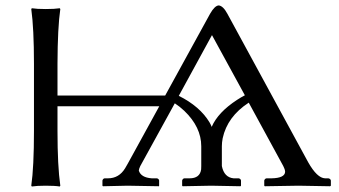

<svg xmlns="http://www.w3.org/2000/svg" viewBox="-20 -678 1238 701"><path d="M874 -330.1 753.9 -549.8 632.8 -328.1Q710 -289.6 745.1 -231Q750.5 -221.7 752.9 -214.8Q775.9 -268.1 845.7 -313.5Q859.9 -322.8 874 -330.1ZM790 -71.8Q798.3 -30.3 833 -26.9H852.1Q858.9 -24.9 859.9 -19V0L857.9 2Q856.9 2 751 0L647 2L645 0V-19Q647 -25.9 652.8 -26.9H671.9Q710 -26.9 714.4 -59.6Q714.8 -65.9 714.8 -71.8V-144Q714.8 -213.9 652.8 -273.4Q636.2 -289.1 618.2 -300.8L492.2 -71.8Q487.3 -61.5 486.8 -55.2Q494.6 -29.8 534.2 -26.9H553.2Q560.1 -24.9 561 -19V0L560.1 2Q559.6 2 445.8 0L356 2L354 0V-19Q356 -25.9 361.8 -26.9H374Q414.6 -26.9 437 -64Q441.4 -71.3 446.8 -81.1L561.5 -290H189.9V-200.2Q189.9 -71.3 200.2 0L198.2 2.9Q180.2 0 147 0Q114.3 0 96.2 2.9L94.2 0Q104 -68.4 104 -200.2V-444.8Q104 -573.7 94.2 -645L96.2 -647.9Q114.3 -645 147 -645Q179.7 -645 198.2 -647.9L200.2 -645Q190.4 -578.1 189.9 -444.8V-329.1H583L747.1 -627.9Q764.2 -657.7 778.8 -658.2Q794.9 -656.2 810.1 -627.9L1105 -85.9Q1137.7 -27.8 1167 -26.9H1179.2Q1186.5 -25.4 1188 -19V0L1185.1 2Q1184.1 2 1069.8 0L946.8 2L944.8 0V-19Q946.8 -25.9 953.1 -26.9H971.2Q1020 -27.8 1021 -50.8Q1020.5 -60.1 1014.2 -71.8L888.2 -303.2Q810.1 -252.4 793 -173.3Q790 -157.7 790 -144Z"/></svg>

Font: Linux Biolinum O
Style: Regular
Weight: 400
Designer: Philipp H. Poll
Foundry: Philipp H. Poll
Version: Version 1.0.4